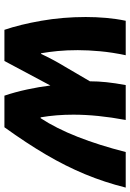

<svg xmlns="http://www.w3.org/2000/svg" viewBox="120 -709 589 869"><g transform="rotate(90 414.5 -274.5)"><path d="M115 0Q91 -70 74 -167Q57 -264 57 -368Q57 -414 61 -460Q65 -506 74 -549H230Q217 -488 212 -433Q207 -378 207 -332Q207 -282 211 -241Q215 -200 221 -166H224Q236 -192 251 -220Q266 -248 283 -276L348 -387Q348 -423 352 -461.5Q356 -500 365 -549H523Q499 -420 499 -312Q499 -234 511 -164H515Q561 -234 599.5 -332Q638 -430 668 -549H829Q805 -453 768.5 -365Q732 -277 680 -188.5Q628 -100 556 0H413Q397 -47 385 -102.5Q373 -158 367 -208L256 0Z"/></g></svg>

Font: Noto Sans Disp ExtBd
Style: Italic
Weight: 800
Italic angle: -12°
Designer: Monotype Design Team
Foundry: Monotype Imaging Inc.
Version: Version 2.000;GOOG;noto-source:20170915:90ef993387c0